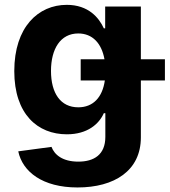

<svg xmlns="http://www.w3.org/2000/svg" viewBox="-20 -573 714 808"><path d="M306.1 215.9C462 215.9 572.8 144.9 572.8 5.3V-234.4H674V-323.5H572.8V-545.5H422.6V-453.8H416.9C396.7 -498.2 352.3 -552.6 261 -552.6C141.3 -552.6 40.1 -459.5 40.1 -273.8C40.1 -92.3 138.5 -7.8 261.4 -7.8C348.4 -7.8 397 -51.5 416.9 -96.6H423.3V3.2C423.3 78.1 375.4 107.2 309.7 107.2C242.9 107.2 209.2 78.1 196.7 45.1L56.8 63.9C74.9 149.9 159.1 215.9 306.1 215.9ZM309.3 -121.4C235.1 -121.4 194.6 -180.4 194.6 -274.5C194.6 -367.2 234.4 -432.2 309.3 -432.2C369.3 -432.2 407.7 -390.6 419.7 -323.5H319.6V-234.4H421.2C410.9 -162.6 371.4 -121.4 309.3 -121.4Z"/></svg>

Font: Karasuma Gothic
Style: Bold
Weight: 700
Designer: Rasmus Andersson / Ryoko Nishizuka
Foundry: Genbu
Version: Version 1.00